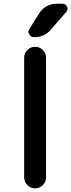

<svg xmlns="http://www.w3.org/2000/svg" viewBox="-20 -1022 379 1020"><path d="M166 -21.5Q142.6 -21.5 125.5 -38.6Q108.4 -55.7 108.4 -79.1V-715.8Q108.4 -739.3 125.5 -756.3Q142.6 -773.4 166 -773.4H167Q190.4 -773.4 207.5 -756.3Q224.6 -739.3 224.6 -715.8V-79.1Q224.6 -55.7 207.5 -38.6Q190.4 -21.5 167 -21.5ZM189.5 -953.1Q204.1 -975.6 228 -988.8Q252 -1002 278.3 -1002H312.5Q329.1 -1002 335.9 -986.3Q338.9 -980.5 338.9 -975.6Q338.9 -966.8 332 -959L250 -864.3Q214.8 -824.2 161.1 -824.2Q143.6 -824.2 135.7 -839.8Q130.9 -846.7 130.9 -853.5Q130.9 -861.3 136.7 -869.1Z"/></svg>

Font: Gen Jyuu Gothic Medium
Style: Regular
Weight: 500
Designer: [Source Han Sans]
Ryoko NISHIZUKA  (kana & ideographs); Paul D. Hunt (Latin, Greek & Cyrillic); Wenlong ZHANG  (bopomofo
Version: Version 1.002.20150607